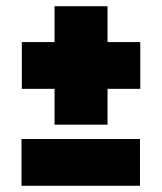

<svg xmlns="http://www.w3.org/2000/svg" viewBox="-20 -597 520 616"><path d="M49 -1V-151H429V-1ZM430 -462V-312H325V-197H155V-312H50V-462H155V-577H325V-462Z"/></svg>

Font: Raleway Thin Black
Style: Regular
Weight: 900
Version: Version 4.026